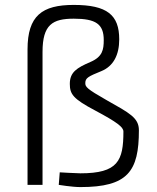

<svg xmlns="http://www.w3.org/2000/svg" viewBox="-20 -752 639 781"><path d="M153 0V-541C153 -652 194 -676 280 -676C370 -676 402 -654 402 -589C402 -550 397 -521 348 -500C292 -476 264 -458 264 -411C264 -369 277 -350 368 -302C456 -255 482 -235 482 -217C482 -98 460 -47 307 -47C290 -47 223 -51 223 -51L219 0C219 0 274 9 307 9C500 9 545 -55 545 -222C545 -273 507 -292 413 -345C332 -391 327 -399 327 -414C327 -435 339 -441 393 -463C441 -483 465 -528 465 -592C465 -691 416 -732 280 -732C151 -732 92 -688 92 -551V0Z"/></svg>

Font: TitilliumText22L
Style: 250 wt
Weight: 300
Designer: Campivisivi
Foundry: Campivisivi
Version: 1.000